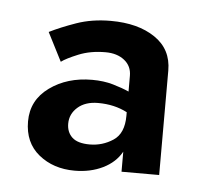

<svg xmlns="http://www.w3.org/2000/svg" viewBox="-32 -738 324 315"><g transform="rotate(5 130.0 -580.0)"><path d="M63 -631 39 -678Q57 -687 82.5 -696Q108 -705 139 -705Q184 -705 212 -686Q240 -667 240 -632V-460H178V-493Q168 -475 147.5 -465Q127 -455 101 -455Q66 -455 42 -474.5Q18 -494 18 -529Q18 -564 47 -585Q76 -606 117 -606Q136 -606 151.5 -601.5Q167 -597 178 -592V-618Q178 -634 166 -643.5Q154 -653 135 -653Q110 -653 90.5 -645Q71 -637 63 -631ZM84 -531Q84 -517 93 -508.5Q102 -500 122 -500Q143 -500 160.5 -511.5Q178 -523 178 -552V-558Q157 -569 130 -569Q109 -569 96.5 -558Q84 -547 84 -531Z"/></g></svg>

Font: Jost* Semi
Style: Regular
Weight: 600
Version: Version 3.7